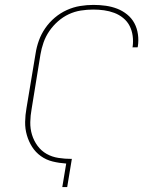

<svg xmlns="http://www.w3.org/2000/svg" viewBox="-20 -763 640 783"><path d="M234 0 250 -96Q221 -98 194.5 -104.5Q168 -111 146.5 -126.5Q125 -142 111 -164Q97 -186 89.5 -212Q82 -238 82.5 -266Q83 -294 88 -322L125 -544Q129 -571 138.5 -597.5Q148 -624 164.5 -648Q181 -672 203.5 -691Q226 -710 252.5 -722Q279 -734 306.5 -738.5Q334 -743 361 -743Q387 -743 411.5 -739.5Q436 -736 458 -727.5Q480 -719 498.5 -704Q517 -689 528 -668.5Q539 -648 542.5 -623Q546 -598 542 -573L541 -570H520L521 -573Q524 -595 521 -617Q518 -639 508.5 -657.5Q499 -676 482.5 -689.5Q466 -703 446 -710.5Q426 -718 404.5 -721Q383 -724 360 -724Q335 -724 309.5 -720Q284 -716 260.5 -705Q237 -694 216.5 -676Q196 -658 181 -636Q166 -614 157.5 -589.5Q149 -565 145 -541L109 -319Q104 -292 103.5 -265Q103 -238 110.5 -213.5Q118 -189 133 -168.5Q148 -148 170 -135.5Q192 -123 218.5 -119Q245 -115 272 -115H273L254 0Z"/></svg>

Font: Iosevka Aile Thin
Style: Italic
Weight: 100
Italic angle: -9°
Designer: Belleve Invis
Foundry: Belleve Invis
Version: Version 31.1.0; ttfautohint (v1.8.4)